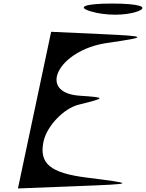

<svg xmlns="http://www.w3.org/2000/svg" viewBox="-20 -1026 822 1081"><path d="M81 35 414 22C743 9 745 9 469 -26C263 -52 199 -105 225 -229C244 -317 339 -416 424 -437C578 -475 578 -477 430 -487C185 -503 308 -744 582 -784C817 -818 814 -822 552 -834L268 -847ZM491 -962C574 -937 687 -937 755 -962C822 -987 761 -1006 611 -1006C461 -1006 408 -987 491 -962Z"/></svg>

Font: Venom Sans
Style: Obl
Weight: 400
Version: Version 1.001